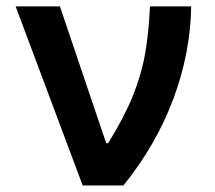

<svg xmlns="http://www.w3.org/2000/svg" viewBox="-20 -565 656 585"><path d="M231.9 0 27.7 -545.5H162.6L303.6 -128.6H309.3Q358.7 -208.1 384.9 -273.3Q411.2 -338.4 422.4 -403.1Q433.6 -467.7 436.8 -545.5H562.5Q560.4 -403.8 508.2 -263.8Q456 -123.9 356.2 0Z"/></svg>

Font: Inter Zeller Semi Bold
Style: Regular
Weight: 600
Designer: Rasmus Andersson; Joe Bland
Foundry: zeller
Version: Version 3.015;git-dec3a8cb1